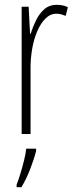

<svg xmlns="http://www.w3.org/2000/svg" viewBox="-20 -608 311 798"><path d="M216 -588Q226 -588 238.5 -586Q251 -584 262 -578L253 -542Q246 -545 236 -548Q226 -551 215 -551Q189 -551 169 -531Q149 -511 135 -478.5Q121 -446 114 -406.5Q107 -367 107 -329V-51H70V-580H99L105 -467H107Q116 -495 129.5 -523Q143 -551 164 -569.5Q185 -588 216 -588ZM130 20Q121 55 105 96Q89 137 69 170H49V160Q56 142 64.5 114.5Q73 87 80 58.5Q87 30 89 10H130Z"/></svg>

Font: Noto Sans Tamil UI ExtraCondensed ExtraLight
Style: Regular
Weight: 200
Width: 2
Designer: Jelle Bosma - Monotype Design Team
Foundry: Monotype Imaging Inc.
Version: Version 2.004; ttfautohint (v1.8.4.7-5d5b)